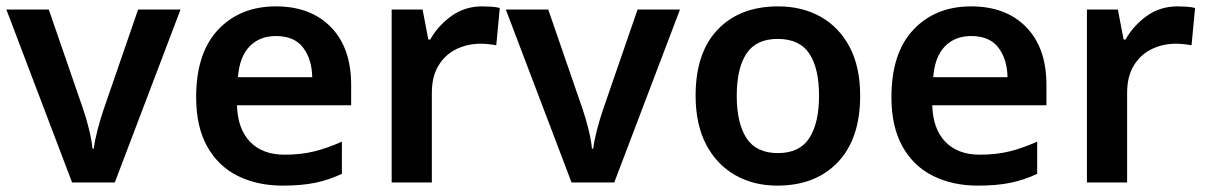

<svg xmlns="http://www.w3.org/2000/svg" viewBox="-20 -572 3786 602"><path d="M206 0 0 -542H133L241 -229Q251 -200 259.5 -165Q268 -130 270 -106H274Q277 -131 286 -165.5Q295 -200 305 -229L413 -542H546L340 0Z M845 -552Q954 -552 1017.5 -487Q1081 -422 1081 -306V-242H723Q725 -168 764 -127.5Q803 -87 872 -87Q924 -87 966 -97.5Q1008 -108 1052 -128V-27Q1012 -8 969 1Q926 10 866 10Q787 10 725.5 -20.5Q664 -51 629.5 -113Q595 -175 595 -267Q595 -406 664 -479Q733 -552 845 -552ZM845 -459Q794 -459 762.5 -426.5Q731 -394 726 -330H959Q958 -386 930.5 -422.5Q903 -459 845 -459Z M1492 -552Q1505 -552 1520.5 -551Q1536 -550 1547 -547L1536 -430Q1526 -432 1512 -433.5Q1498 -435 1487 -435Q1447 -435 1412 -418.5Q1377 -402 1355.5 -367.5Q1334 -333 1334 -281V0H1208V-542H1305L1323 -448H1329Q1353 -491 1395 -521.5Q1437 -552 1492 -552Z M1772 0 1566 -542H1699L1807 -229Q1817 -200 1825.5 -165Q1834 -130 1836 -106H1840Q1843 -131 1852 -165.5Q1861 -200 1871 -229L1979 -542H2112L1906 0Z M2677 -272Q2677 -137 2607 -63.5Q2537 10 2417 10Q2343 10 2285 -23Q2227 -56 2194 -119Q2161 -182 2161 -272Q2161 -407 2230.5 -479.5Q2300 -552 2420 -552Q2495 -552 2553 -519.5Q2611 -487 2644 -424.5Q2677 -362 2677 -272ZM2290 -272Q2290 -186 2320.5 -139Q2351 -92 2419 -92Q2487 -92 2517.5 -139Q2548 -186 2548 -272Q2548 -358 2517.5 -404Q2487 -450 2418 -450Q2351 -450 2320.5 -404Q2290 -358 2290 -272Z M3025 -552Q3134 -552 3197.5 -487Q3261 -422 3261 -306V-242H2903Q2905 -168 2944 -127.5Q2983 -87 3052 -87Q3104 -87 3146 -97.5Q3188 -108 3232 -128V-27Q3192 -8 3149 1Q3106 10 3046 10Q2967 10 2905.5 -20.5Q2844 -51 2809.5 -113Q2775 -175 2775 -267Q2775 -406 2844 -479Q2913 -552 3025 -552ZM3025 -459Q2974 -459 2942.5 -426.5Q2911 -394 2906 -330H3139Q3138 -386 3110.5 -422.5Q3083 -459 3025 -459Z M3672 -552Q3685 -552 3700.5 -551Q3716 -550 3727 -547L3716 -430Q3706 -432 3692 -433.5Q3678 -435 3667 -435Q3627 -435 3592 -418.5Q3557 -402 3535.5 -367.5Q3514 -333 3514 -281V0H3388V-542H3485L3503 -448H3509Q3533 -491 3575 -521.5Q3617 -552 3672 -552Z"/></svg>

Font: Noto Sans Gujarati UI SemiBold
Style: Regular
Weight: 600
Designer: Jelle Bosma - Monotype Design Team, Universal Thirst
Foundry: Monotype Imaging Inc.
Version: Version 2.106; ttfautohint (v1.8.4.7-5d5b)